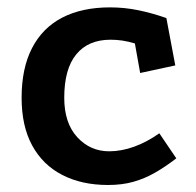

<svg xmlns="http://www.w3.org/2000/svg" viewBox="-20 -488 538 526"><path d="M349.5 -369Q331 -374.5 315 -376.9Q299 -379.2 282.8 -379.2Q221.8 -379.2 188.9 -339.1Q156 -299 156 -220.2Q156 -151 191.6 -112.2Q227.2 -73.5 279.2 -73.5Q312.5 -73.5 347.5 -86.1Q382.5 -98.8 416.5 -122.8L463 -54.2Q433.5 -31.5 405.2 -15.2Q377 1 346 9.9Q315 18.8 276 18.8Q203.8 18.8 150.5 -8.8Q97.2 -36.2 68.2 -89.4Q39.2 -142.5 39.2 -220.2Q39.2 -301.2 67.9 -356.5Q96.5 -411.8 150.6 -439.8Q204.8 -467.8 281.5 -467.8Q320.8 -467.8 358.9 -460Q397 -452.2 435.8 -438.5L460.2 -308.8L364 -288Z"/></svg>

Font: Podkova VF Beta
Style: Regular
Weight: 400
Designer: Ilya Yudin
Foundry: Cyreal (www.cyreal.org)
Version: Version 2.100